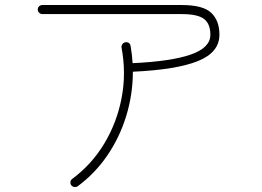

<svg xmlns="http://www.w3.org/2000/svg" viewBox="-20 -712 1040 763"><path d="M289 28Q283 32 275.5 31Q268 30 263 24Q259 18 260 10.5Q261 3 267 -1Q345 -59 395 -142.5Q445 -226 463.5 -324Q482 -422 463 -523Q462 -530 466.5 -536.5Q471 -543 478 -544Q496 -546 499 -529Q502 -512 504 -495Q506 -478 507 -461Q659 -468 737.5 -495Q816 -522 816 -574Q816 -617 791 -636.5Q766 -656 702 -656H148Q141 -656 135.5 -661.5Q130 -667 130 -674Q130 -682 135.5 -687Q141 -692 148 -692H702Q787 -692 819.5 -661Q852 -630 852 -574Q852 -504 767 -469.5Q682 -435 508 -427Q508 -338 482 -252.5Q456 -167 407 -95Q358 -23 289 28Z"/></svg>

Font: Zen Maru Gothic Light
Style: Regular
Weight: 300
Designer: Yoshimichi Ohira
Foundry: Positype
Version: Version 1.001